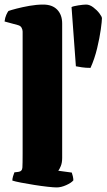

<svg xmlns="http://www.w3.org/2000/svg" viewBox="-30 -820 466 840"><path d="M218 0Q205 0 178 -3Q151 -6 119.5 -11Q88 -16 62 -21Q36 -26 24 -30Q24 -38 27 -48.5Q30 -59 33 -66L50 -68Q67 -70 68 -87Q69 -104 69 -147V-682Q69 -690 64.5 -698.5Q60 -707 49 -710L-10 -726Q-8 -743 -2.5 -755Q3 -767 7 -772Q18 -776 43 -782.5Q68 -789 99 -794.5Q130 -800 159 -800Q199 -800 220.5 -777.5Q242 -755 242 -717V-129Q242 -108 236 -93.5Q230 -79 225 -73L284 -65Q286 -60 288.5 -49.5Q291 -39 291 -31Q282 -20 259.5 -10Q237 0 218 0ZM366 -523Q345 -523 328.5 -525.5Q312 -528 302 -530L283 -789Q290 -793 312.5 -796.5Q335 -800 347 -800Q362 -800 378 -788Q394 -776 405 -761.5Q416 -747 416 -740Q416 -728 411 -691.5Q406 -655 395 -609Q384 -563 366 -523Z"/></svg>

Font: Texturina Black
Style: Regular
Weight: 900
Designer: Guillermo Torres Carreño
Foundry: Omnibus-Type
Version: Version 1.002; ttfautohint (v1.8.3)